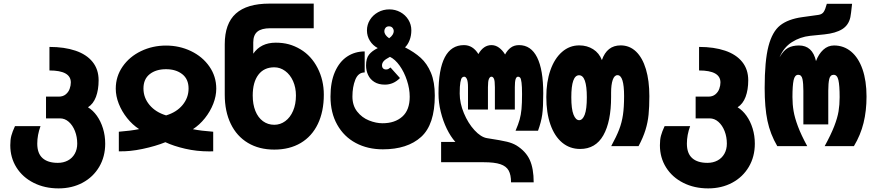

<svg xmlns="http://www.w3.org/2000/svg" viewBox="-20 -810 4840 1064"><path d="M37 -5Q37 -36 42.8 -57.8Q48.5 -79.5 63 -111H204.5Q186.5 -62 186.5 -14Q186.5 40 215.8 66.2Q245 92.5 300.5 92.5Q331.5 92.5 356 79.5Q380.5 66.5 394.2 42.2Q408 18 408 -14Q408 -51.5 395.5 -83.5Q383 -115.5 361.2 -134.8Q339.5 -154 312.5 -154H235V-274.5H305.5Q329 -274.5 344.2 -287Q359.5 -299.5 366 -317.8Q372.5 -336 372.5 -353Q372.5 -419.5 254 -419.5V-550Q337 -550 398.2 -529.2Q459.5 -508.5 493 -467Q526.5 -425.5 526.5 -365Q526.5 -312.5 511.8 -273.2Q497 -234 467.5 -215.5Q495 -199 516.8 -168.5Q538.5 -138 550.8 -98Q563 -58 563 -14Q563 58 529.8 114.5Q496.5 171 437.8 202.5Q379 234 304.5 234Q227.5 234 166.5 203.2Q105.5 172.5 71.2 118Q37 63.5 37 -5Z M751 -94.5Q714 -118.5 684.5 -155.5Q655 -192.5 638.2 -235Q621.5 -277.5 621.5 -318.5Q621.5 -386.5 659.5 -441.2Q697.5 -496 761.5 -526.8Q825.5 -557.5 900 -557.5Q974.5 -557.5 1038.5 -526.8Q1102.5 -496 1140.5 -441.2Q1178.5 -386.5 1178.5 -318.5Q1178.5 -277.5 1161.8 -234.8Q1145 -192 1115.5 -155Q1086 -118 1049 -94Q1093.5 -85 1161.5 -80V28.5Q1154 29 1140 29Q1070 29 1006.2 14.2Q942.5 -0.5 896.5 -22Q842.5 0 770.5 15.2Q698.5 30.5 638.5 28.5V-80Q703.5 -85 751 -94.5ZM900.5 -170.5Q958.5 -188 991.8 -228.2Q1025 -268.5 1025 -319.5Q1025 -371.5 990 -399Q955 -426.5 900 -426.5Q844.5 -426.5 809.8 -399.2Q775 -372 775 -319.5Q775 -268.5 808.8 -228.2Q842.5 -188 900.5 -170.5Z M1225.5 -285.5V-564.5Q1225.5 -679.5 1287 -734.8Q1348.5 -790 1473 -790H1718.5V-653.5H1478Q1429 -653.5 1406.2 -634.5Q1383.5 -615.5 1383.5 -575V-512.5Q1425.5 -573.5 1508 -573.5Q1548 -573.5 1580.8 -564.5Q1613.5 -555.5 1645.5 -536.5Q1705.5 -500.5 1740 -433.2Q1774.5 -366 1774.5 -285.5Q1774.5 -192 1741.5 -123.2Q1708.5 -54.5 1646.8 -17.8Q1585 19 1500 19Q1416 19 1354 -18Q1292 -55 1258.8 -123.8Q1225.5 -192.5 1225.5 -285.5ZM1620 -280.5Q1620 -325 1604 -360.8Q1588 -396.5 1560.2 -416.8Q1532.5 -437 1500 -437Q1443 -437 1411.8 -395.8Q1380.5 -354.5 1380.5 -280.5Q1380.5 -232 1395.2 -195.2Q1410 -158.5 1437.2 -138.5Q1464.5 -118.5 1500 -118.5Q1533.5 -118.5 1561 -138.8Q1588.5 -159 1604.2 -195.8Q1620 -232.5 1620 -280.5Z M1811.5 -275Q1811.5 -355.5 1836.2 -412Q1861 -468.5 1904 -496.8Q1947 -525 2001 -525V-408.5Q1965 -408.5 1949 -368.2Q1933 -328 1933 -275Q1933 -225 1959.5 -191.5Q1986 -158 2024.8 -142.5Q2063.5 -127 2100 -127Q2168 -127 2209.2 -163.5Q2250.5 -200 2250.5 -274Q2250.5 -318 2235.2 -364.2Q2220 -410.5 2194.8 -446Q2169.5 -481.5 2141 -495Q2115 -481.5 2106 -470.8Q2097 -460 2097 -448Q2097 -437 2103 -431Q2109 -425 2119.5 -425Q2127 -425 2132.2 -427.8Q2137.5 -430.5 2144 -436L2196.5 -377.5Q2160.5 -341 2113 -341Q2078 -341 2054.5 -355.8Q2031 -370.5 2019.8 -394.8Q2008.5 -419 2008.5 -447.5Q2008.5 -486.5 2025 -507.2Q2041.5 -528 2073.5 -543.5Q2046 -558 2029.8 -584Q2013.5 -610 2013.5 -641.5Q2013.5 -673 2030 -699.8Q2046.5 -726.5 2075 -742.2Q2103.5 -758 2138 -758Q2170.5 -758 2198.5 -742.8Q2226.5 -727.5 2243 -700.8Q2259.5 -674 2259.5 -642Q2259.5 -612.5 2250 -587.8Q2240.5 -563 2224.5 -547.5Q2276 -521.5 2311.5 -489.5Q2347 -457.5 2368.2 -406.5Q2389.5 -355.5 2389.5 -280.5Q2389.5 -119.5 2313.5 -51Q2237.5 17.5 2101.5 17.5Q2017.5 17.5 1951.8 -17.5Q1886 -52.5 1848.8 -118.8Q1811.5 -185 1811.5 -275ZM2136.5 -598Q2149 -607 2155.5 -617.2Q2162 -627.5 2162 -637Q2162 -647.5 2155.2 -655.8Q2148.5 -664 2135.5 -664Q2123 -664 2116.5 -655.8Q2110 -647.5 2110 -637Q2110 -616 2136.5 -598Z M2661 89H2424.5V-23.5H2503.5Q2477.5 -52.5 2456.2 -96Q2435 -139.5 2422.5 -190.5Q2410 -241.5 2410 -292Q2410 -560 2551 -560Q2600.5 -560 2631 -510.5Q2659.5 -560 2703.5 -560Q2726 -560 2745.2 -546Q2764.5 -532 2779 -508Q2792 -532.5 2810.8 -546.2Q2829.5 -560 2856.5 -560Q2922.5 -560 2956.5 -492Q2990.5 -424 2990.5 -292.5Q2990.5 -215 2984.8 -174.2Q2979 -133.5 2961.5 -85.5H2837Q2852.5 -121.5 2859.8 -147.8Q2867 -174 2870 -205.5Q2873 -237 2873 -288.5Q2873 -331 2870.2 -352Q2867.5 -373 2863 -379Q2858.5 -385 2851 -385Q2841.5 -385 2837.2 -371Q2833 -357 2833 -327V-203H2722.5V-327Q2722.5 -362.5 2717.2 -373.8Q2712 -385 2703.5 -385Q2695 -385 2689.5 -372.8Q2684 -360.5 2684 -327V-203H2573.5V-327Q2573.5 -358 2567.5 -371.5Q2561.5 -385 2552.5 -385Q2545.5 -385 2540.2 -379.5Q2535 -374 2531.2 -353.8Q2527.5 -333.5 2527.5 -292Q2527.5 -238.5 2550.8 -182.8Q2574 -127 2609.5 -88.5Q2645 -50 2678.5 -44.5Q2759.5 -32 2789.8 -24.5Q2820 -17 2842 -4Q2894 28.5 2915.8 76.2Q2937.5 124 2937.5 200.5H2812Q2812 159 2798.8 135Q2785.5 111 2753 100Q2720.5 89 2661 89Z M3007.5 -272.5Q3007.5 -356 3030.2 -421Q3053 -486 3094.5 -522.2Q3136 -558.5 3190 -558.5Q3233.5 -558.5 3267 -537.2Q3300.5 -516 3315.5 -477Q3343.5 -558.5 3419.5 -558.5Q3469 -558.5 3504.8 -524.2Q3540.5 -490 3559.5 -426.5Q3578.5 -363 3578.5 -277.5Q3578.5 -217.5 3574.2 -174.8Q3570 -132 3557 -89.8Q3544 -47.5 3518.5 0H3367Q3396.5 -54 3411.2 -92.5Q3426 -131 3432.2 -173.2Q3438.5 -215.5 3438.5 -277.5Q3438.5 -393.5 3402 -393.5Q3384.5 -393.5 3375.5 -367.2Q3366.5 -341 3366.5 -296V-272.5Q3366.5 -136 3323.5 -60.2Q3280.5 15.5 3195 15.5Q3137.5 15.5 3095.2 -19.8Q3053 -55 3030.2 -120Q3007.5 -185 3007.5 -272.5ZM3232 -271Q3232 -393 3189 -393Q3146 -393 3146 -271Q3146 -205.5 3158.2 -174.8Q3170.5 -144 3189.5 -144Q3208.5 -144 3220.2 -174.2Q3232 -204.5 3232 -271Z M3637 -5Q3637 -36 3642.8 -57.8Q3648.5 -79.5 3663 -111H3804.5Q3786.5 -62 3786.5 -14Q3786.5 40 3815.8 66.2Q3845 92.5 3900.5 92.5Q3931.5 92.5 3956 79.5Q3980.5 66.5 3994.2 42.2Q4008 18 4008 -14Q4008 -51.5 3995.5 -83.5Q3983 -115.5 3961.2 -134.8Q3939.5 -154 3912.5 -154H3835V-274.5H3905.5Q3929 -274.5 3944.2 -287Q3959.5 -299.5 3966 -317.8Q3972.5 -336 3972.5 -353Q3972.5 -419.5 3854 -419.5V-550Q3937 -550 3998.2 -529.2Q4059.5 -508.5 4093 -467Q4126.5 -425.5 4126.5 -365Q4126.5 -312.5 4111.8 -273.2Q4097 -234 4067.5 -215.5Q4095 -199 4116.8 -168.5Q4138.5 -138 4150.8 -98Q4163 -58 4163 -14Q4163 58 4129.8 114.5Q4096.5 171 4037.8 202.5Q3979 234 3904.5 234Q3827.5 234 3766.5 203.2Q3705.5 172.5 3671.2 118Q3637 63.5 3637 -5Z M4217.5 -322.5Q4217.5 -472.5 4238.5 -553.5Q4259.5 -634.5 4303.2 -669.2Q4347 -704 4425.5 -715L4515.5 -727.5Q4535.5 -730.5 4544.5 -743.8Q4553.5 -757 4562 -789H4702Q4695.5 -728.5 4692.5 -715Q4683 -670.5 4647 -648.2Q4611 -626 4549 -619.5L4469.5 -611.5Q4414 -605.5 4368.5 -576.5Q4323 -547.5 4300 -492.5Q4322 -531 4347 -544.5Q4372 -558 4407.5 -558Q4482.5 -558 4502 -471.5Q4516.5 -510.5 4542.2 -534.2Q4568 -558 4602 -558Q4656 -558 4696.8 -524Q4737.5 -490 4759.8 -426Q4782 -362 4782 -275Q4782 -196 4765.5 -128.8Q4749 -61.5 4712 0H4550Q4585 -64 4603 -110.5Q4621 -157 4627 -193.2Q4633 -229.5 4633 -271.5Q4633 -336.5 4626.2 -366Q4619.5 -395.5 4600 -395.5Q4581 -395.5 4575.5 -372.5Q4570 -349.5 4570 -307V-120.5H4432V-307Q4432 -348 4427 -371.8Q4422 -395.5 4403.5 -395.5Q4384.5 -395.5 4378 -366Q4371.5 -336.5 4371.5 -272Q4371.5 -231.5 4377.8 -194.5Q4384 -157.5 4401.8 -110Q4419.5 -62.5 4453.5 0H4287.5Q4248.5 -66.5 4233 -140.5Q4217.5 -214.5 4217.5 -322.5Z"/></svg>

Font: JuliaMono Black
Style: Regular
Weight: 900
Monospace: yes
Designer: cormullion
Foundry: corm
Version: Version 0.054; ttfautohint (v1.8.4)